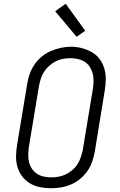

<svg xmlns="http://www.w3.org/2000/svg" viewBox="-20 -995 640 1023"><path d="M251 8Q221 8 192 2Q163 -4 139 -18.5Q115 -33 98 -55.5Q81 -78 73 -105.5Q65 -133 65.5 -163Q66 -193 71 -223L125 -548Q129 -575 138.5 -601.5Q148 -628 164 -651.5Q180 -675 202.5 -693.5Q225 -712 251 -723Q277 -734 304 -740Q331 -746 358 -746Q388 -746 416.5 -738.5Q445 -731 469.5 -717Q494 -703 511 -680Q528 -657 536 -629.5Q544 -602 543.5 -572Q543 -542 538 -512L485 -187Q480 -160 471 -133.5Q462 -107 445.5 -83.5Q429 -60 406.5 -41.5Q384 -23 358 -12Q332 -1 305 3.5Q278 8 251 8ZM252 -50Q272 -50 292 -53.5Q312 -57 330.5 -66Q349 -75 365.5 -89Q382 -103 393 -120.5Q404 -138 410.5 -157.5Q417 -177 421 -196L475 -522Q478 -542 478.5 -563Q479 -584 474 -603Q469 -622 458.5 -638.5Q448 -655 431.5 -665.5Q415 -676 395.5 -680.5Q376 -685 355 -685Q335 -685 315.5 -681.5Q296 -678 277.5 -668.5Q259 -659 243 -645Q227 -631 215.5 -613.5Q204 -596 198 -577Q192 -558 188 -539L134 -213Q131 -193 130.5 -172Q130 -151 134.5 -132Q139 -113 149.5 -97Q160 -81 176 -70Q192 -59 212 -54.5Q232 -50 252 -50ZM388 -799 274 -935 330 -975 434 -831Z"/></svg>

Font: Iosevka Etoile Light Oblique
Style: Regular
Weight: 300
Italic angle: -9°
Designer: Belleve Invis
Foundry: Belleve Invis
Version: Version 15.5.2; ttfautohint (v1.8.4)